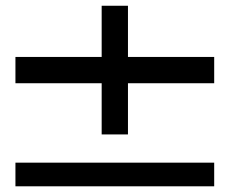

<svg xmlns="http://www.w3.org/2000/svg" viewBox="-20 -654 805 674"><path d="M429.2 -454.1H731.9V-361.8H429.2V-182.1H336.9V-361.8H34.2V-454.1H336.9V-633.8H429.2ZM34.2 0V-83H731.9V0Z"/></svg>

Font: Orkney
Style: Bold
Weight: 700
Designer: Samuel Oakes and Alfredo Marco Pradil
Foundry: Alfredo Marco Pradil
Version: 1.0